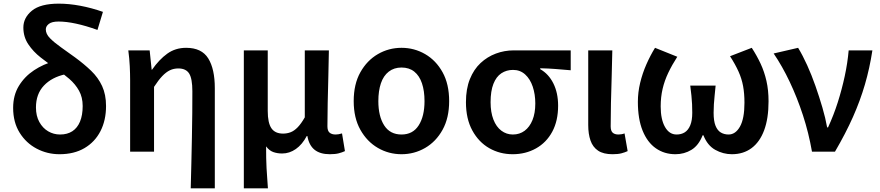

<svg xmlns="http://www.w3.org/2000/svg" viewBox="-20 -831 4820 1052"><path d="M306 14Q239 14 181 -16.5Q123 -47 87.5 -104Q52 -161 52 -240Q52 -309 83.5 -360.5Q115 -412 166.5 -446Q218 -480 278 -496L338 -424Q264 -408 220.5 -362Q177 -316 177 -242Q177 -196 195.5 -162.5Q214 -129 244 -111.5Q274 -94 309 -94Q349 -94 376.5 -112Q404 -130 418.5 -165Q433 -200 433 -250Q433 -298 413 -334Q393 -370 359.5 -399Q326 -428 286 -455Q244 -484 203 -516Q162 -548 135 -588.5Q108 -629 108 -680Q108 -734 155 -772.5Q202 -811 302 -811Q358 -811 419.5 -799.5Q481 -788 544 -766L514 -667Q450 -690 396.5 -701.5Q343 -713 301 -713Q264 -713 247.5 -700Q231 -687 231 -670Q231 -645 253.5 -622Q276 -599 312.5 -573Q349 -547 392 -516Q441 -480 479.5 -443Q518 -406 539.5 -359.5Q561 -313 561 -250Q561 -172 530.5 -112.5Q500 -53 443 -19.5Q386 14 306 14Z M1025 201Q1027 135 1028.5 63.5Q1030 -8 1031.5 -78Q1033 -148 1033.5 -212.5Q1034 -277 1034 -331Q1034 -400 1016.5 -428Q999 -456 957 -456Q932 -456 911 -446Q890 -436 869 -414Q848 -392 824 -355V0H693V-393Q693 -427 691 -468.5Q689 -510 683 -555H800L811 -449H813Q852 -505 896.5 -537Q941 -569 1000 -569Q1085 -569 1121 -511Q1157 -453 1157 -348V201Z M1316 201V-555H1447V-223Q1447 -158 1467 -128.5Q1487 -99 1531 -99Q1553 -99 1572.5 -106.5Q1592 -114 1611 -133.5Q1630 -153 1650 -188V-555H1782Q1781 -486 1779 -411Q1777 -336 1775.5 -266Q1774 -196 1774 -139Q1774 -114 1786 -104Q1798 -94 1819 -94Q1827 -94 1835.5 -95.5Q1844 -97 1854 -100L1870 -3Q1855 4 1836 9Q1817 14 1787 14Q1734 14 1703.5 -10.5Q1673 -35 1664 -86H1661Q1636 -39 1601 -14.5Q1566 10 1526 10Q1499 10 1477 2Q1455 -6 1438 -29Q1438 6 1438.5 35Q1439 64 1440.5 90.5Q1442 117 1444 143.5Q1446 170 1448 201Z M2180 14Q2110 14 2050.5 -20.5Q1991 -55 1954.5 -120Q1918 -185 1918 -277Q1918 -370 1954.5 -435Q1991 -500 2050.5 -534.5Q2110 -569 2180 -569Q2250 -569 2309.5 -534.5Q2369 -500 2405 -435Q2441 -370 2441 -277Q2441 -185 2405 -120Q2369 -55 2309.5 -20.5Q2250 14 2180 14ZM2180 -94Q2242 -94 2274 -144Q2306 -194 2306 -277Q2306 -333 2292 -374.5Q2278 -416 2250 -438.5Q2222 -461 2180 -461Q2139 -461 2110 -438.5Q2081 -416 2067 -374.5Q2053 -333 2053 -277Q2053 -194 2085 -144Q2117 -94 2180 -94Z M2789 14Q2719 14 2661 -19Q2603 -52 2568 -116Q2533 -180 2533 -271Q2533 -344 2554.5 -397.5Q2576 -451 2613 -485.5Q2650 -520 2697 -537.5Q2744 -555 2795 -555H3107V-446Q3061 -450 3023 -453Q2985 -456 2940 -457V-452Q2986 -426 3012 -374Q3038 -322 3038 -252Q3038 -169 3006 -109.5Q2974 -50 2917 -18Q2860 14 2789 14ZM2790 -94Q2827 -94 2854.5 -114.5Q2882 -135 2897.5 -173Q2913 -211 2913 -264Q2913 -314 2899 -356Q2885 -398 2857.5 -423Q2830 -448 2791 -448Q2755 -448 2727 -429.5Q2699 -411 2683.5 -371.5Q2668 -332 2668 -271Q2668 -216 2683.5 -176Q2699 -136 2727 -115Q2755 -94 2790 -94Z M3336 14Q3286 14 3257 -5.5Q3228 -25 3215.5 -61Q3203 -97 3203 -146V-555H3335Q3334 -486 3331.5 -411Q3329 -336 3327.5 -266Q3326 -196 3326 -139Q3326 -114 3337 -104Q3348 -94 3369 -94Q3376 -94 3385 -95.5Q3394 -97 3402 -100L3419 -3Q3404 4 3385 9Q3366 14 3336 14Z M3681 14Q3620 14 3573.5 -18.5Q3527 -51 3501 -115Q3475 -179 3475 -273Q3475 -325 3487.5 -377Q3500 -429 3521.5 -478Q3543 -527 3569 -569L3691 -520Q3662 -475 3641.5 -432Q3621 -389 3610.5 -344Q3600 -299 3600 -248Q3600 -177 3623.5 -135.5Q3647 -94 3687 -94Q3713 -94 3732 -106Q3751 -118 3762 -144.5Q3773 -171 3773 -213Q3773 -238 3772 -260Q3771 -282 3768.5 -306.5Q3766 -331 3762 -362H3901Q3898 -331 3895.5 -306.5Q3893 -282 3891.5 -260Q3890 -238 3890 -213Q3890 -168 3900.5 -142Q3911 -116 3929.5 -105Q3948 -94 3972 -94Q4010 -94 4034.5 -137.5Q4059 -181 4059 -268Q4059 -319 4051.5 -359.5Q4044 -400 4026.5 -439Q4009 -478 3980 -523L4099 -569Q4127 -526 4147.5 -482Q4168 -438 4179.5 -387.5Q4191 -337 4191 -276Q4191 -182 4167 -117.5Q4143 -53 4098 -19.5Q4053 14 3990 14Q3942 14 3899 -10Q3856 -34 3834 -90H3830Q3808 -34 3768.5 -10Q3729 14 3681 14Z M4429 0Q4411 -103 4379.5 -199.5Q4348 -296 4307 -382.5Q4266 -469 4219 -538L4353 -569Q4378 -528 4402.5 -474Q4427 -420 4448 -360Q4469 -300 4486 -242Q4503 -184 4512 -133H4517Q4548 -200 4570.5 -271Q4593 -342 4608.5 -414Q4624 -486 4630 -555H4760Q4745 -457 4719 -368Q4693 -279 4653.5 -190Q4614 -101 4555 0Z"/></svg>

Font: Noto Sans KR SemiBold
Style: Regular
Weight: 600
Designer: Ryoko NISHIZUKA  (kana, bopomofo & ideographs); Paul D. Hunt (Latin, Greek & Cyrillic); Sandoll Communications , Soo-you
Foundry: Adobe
Version: Version 2.004-H2;hotconv 1.0.118;makeotfexe 2.5.65603